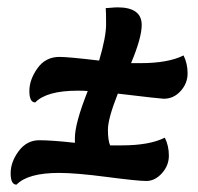

<svg xmlns="http://www.w3.org/2000/svg" viewBox="-20 -529 540 523"><path d="M280 -133H312Q387 -133 429 -154Q440 -132 440 -105Q440 -78 421 -57Q402 -36 378.5 -36Q355 -36 271 -47Q187 -58 141 -58Q56 -58 25 -26Q9 -26 9 -57Q9 -88 31 -117.5Q53 -147 87 -147Q121 -147 184 -140V-153Q184 -193 219 -281Q210 -282 192 -282Q107 -282 76 -250Q60 -250 60 -281Q60 -312 82 -343Q104 -374 142 -374Q166 -374 250 -364Q269 -428 269 -463Q269 -498 268 -507H271Q293 -509 300 -509Q366 -509 366 -461Q366 -426 337 -357H363Q438 -357 480 -378Q491 -356 491 -329Q491 -302 472 -281Q453 -260 426 -260Q418 -260 301 -274Q274 -206 274 -176Q274 -146 280 -133Z"/></svg>

Font: Clara
Style: Regular
Weight: 400
Designer: Proyecto DEMO
Foundry: Proyecto DEMO
Version: Version 1.002